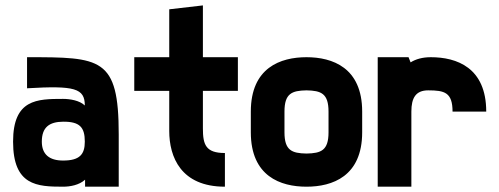

<svg xmlns="http://www.w3.org/2000/svg" viewBox="-20 -704 1883 724"><path d="M217.8 0C244.1 0 278.3 -5.9 300.8 -26.4V0H427.7V-197.3C427.7 -487.8 360.4 -488.3 82 -488.3V-371.1C261.7 -381.8 299.8 -371.1 299.8 -306.2C280.3 -325.2 244.1 -331.1 217.8 -331.1C120.1 -331.1 29.3 -330.1 29.3 -169.9C29.3 -3.9 120.1 0 217.8 0ZM217.8 -98.6C166.5 -98.6 137.7 -121.6 137.7 -169.9C137.7 -224.6 166.5 -244.6 217.8 -245.1C280.3 -245.6 299.8 -224.6 299.8 -169.9C299.8 -121.6 280.3 -98.6 217.8 -98.6Z M877 -488.3H745.1V-683.6L618.2 -668.9V-488.3H486.3V-361.3H618.2V-210C618.2 -112.3 662.1 0 828.1 0V-127C755.9 -127 745.1 -158.2 745.1 -219.7V-361.3H877Z M1135.7 -488.3C1038.1 -488.3 925.8 -449.2 925.8 -283.2V-205.1C925.8 -39.1 1038.1 0 1135.7 0C1233.4 0 1345.7 -39.1 1345.7 -205.1V-283.2C1345.7 -449.2 1233.4 -488.3 1135.7 -488.3ZM1218.8 -205.1C1218.8 -136.7 1190.9 -126 1135.7 -125C1080.6 -126 1052.7 -136.7 1052.7 -205.1V-283.2C1052.7 -351.6 1080.6 -362.3 1135.7 -363.3C1190.9 -362.3 1218.8 -351.6 1218.8 -283.2Z M1604.5 -488.3C1573.7 -488.3 1548.3 -481.4 1528.3 -468.8L1520.5 -488.3H1404.3V0H1531.2V-283.2C1531.2 -335 1547.9 -363.3 1594.7 -363.3C1656.2 -363.3 1686.5 -355.5 1686.5 -283.2H1813.5C1813.5 -449.2 1702.1 -488.3 1604.5 -488.3Z"/></svg>

Font: Saman Dere
Style: Regular
Weight: 400
Designer: Tuna Ça_lar Gümü_
Foundry: Tuna Ça_lar Gümü_
Version: Version 1.001;hotconv 1.0.109;makeotfexe 2.5.65596